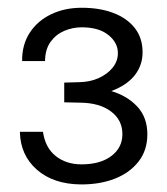

<svg xmlns="http://www.w3.org/2000/svg" viewBox="-20 -855 442 507"><path d="M38.4 -693.8Q38 -737.3 58.7 -768.8Q79.3 -800.2 115.1 -817.4Q150.9 -834.5 195.8 -834.5Q243.3 -834.5 279.4 -820.8Q315.5 -807 336 -780.9Q356.5 -754.7 356.5 -716.7Q356.5 -682.9 335.9 -656.4Q315.2 -630 273.9 -614.5Q316 -602 342.6 -573.5Q369.1 -545 369.1 -500.3Q369.1 -458.3 346 -428.6Q322.9 -398.8 283.3 -383.2Q243.7 -367.7 193.3 -368Q121 -368.7 77.4 -406.9Q33.8 -445.1 32.5 -506.9H93.5Q99.5 -464.9 127.2 -442.9Q154.9 -421 195.3 -421Q244.8 -421 274 -443Q303.2 -465.1 303.2 -500.7Q303.2 -538.2 273 -560.8Q242.8 -583.4 191.4 -583.9L149.6 -584.8V-636.9L189.3 -638Q218 -638.5 241 -649Q264 -659.5 277.7 -676.6Q291.3 -693.8 291.3 -714.7Q291.3 -742.4 266.2 -762.6Q241.1 -782.9 195.6 -782.9Q171.7 -782.9 149.7 -773.5Q127.8 -764.2 113.6 -744.6Q99.4 -725 98.9 -693.8Z"/></svg>

Font: Public Sans Thin
Style: Regular
Weight: 100
Designer: The Public Sans project authors (U.S. Web Design System). Libre Franklin designed by Pablo Impallari and Rodrigo Fuenzal
Version: Version 1.008